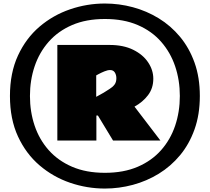

<svg xmlns="http://www.w3.org/2000/svg" viewBox="-20 -944 1204 1102"><path d="M582 138.2Q479.5 138.2 382.3 105Q285.2 71.8 207.3 5.4Q129.4 -61 83.3 -160.6Q37.1 -260.3 37.1 -393.1Q37.1 -525.9 83.3 -625.5Q129.4 -725.1 207.3 -791.3Q285.2 -857.4 382.3 -890.6Q479.5 -923.8 582 -923.8Q663.6 -923.8 742.7 -902.6Q821.8 -881.3 891.1 -838.9Q960.4 -796.4 1013.4 -732.7Q1066.4 -668.9 1096.7 -584.2Q1127 -499.5 1127 -393.1Q1127 -287.1 1096.7 -201.9Q1066.4 -116.7 1013.4 -53Q960.4 10.7 891.1 53.2Q821.8 95.7 742.7 116.9Q663.6 138.2 582 138.2ZM582 47.9Q689.9 47.9 770.5 13.2Q851.1 -21.5 904.8 -82.3Q958.5 -143.1 985.4 -222.9Q1012.2 -302.7 1012.2 -393.1Q1012.2 -483.4 985.4 -563.2Q958.5 -643.1 904.8 -704.3Q851.1 -765.6 770.5 -800.3Q689.9 -835 582 -835Q474.6 -835 394 -800.3Q313.5 -765.6 259.5 -704.3Q205.6 -643.1 178.7 -563.2Q151.9 -483.4 151.9 -393.1Q151.9 -302.7 178.7 -222.9Q205.6 -143.1 259.5 -82.3Q313.5 -21.5 394 13.2Q474.6 47.9 582 47.9ZM309.1 -137.2V-686H608.9Q688.5 -686 744.6 -658.2Q800.8 -630.4 830.3 -585.9Q859.9 -541.5 859.9 -492.2Q859.9 -437.5 829.6 -397.7Q799.3 -357.9 752 -332L900.9 -137.2H628.9L542 -280.8H533.2V-137.2ZM532.2 -388.2 575.2 -412.1Q592.8 -423.8 609.4 -433.8Q626 -443.8 637 -458Q647.9 -472.2 647.9 -495.1Q647.9 -513.7 639.2 -527.8Q630.4 -542 611.8 -542Q597.7 -542 578.9 -534.2Q560.1 -526.4 546.1 -518.8Q532.2 -511.2 532.2 -511.2Z"/></svg>

Font: Rammetto One
Style: Regular
Weight: 400
Designer: Vernon Adams
Foundry: Vernon Adams
Version: Version 1.100; ttfautohint (v1.8.4.7-5d5b)